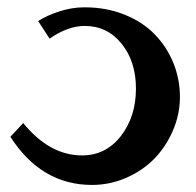

<svg xmlns="http://www.w3.org/2000/svg" viewBox="-20 -511 543 533"><path d="M117.7 -403.8 85.9 -452.6Q109.4 -467.8 144.3 -479.2Q179.2 -490.7 214.4 -490.7Q274.9 -490.7 325.4 -470.5Q376 -450.2 409.4 -415.8Q442.9 -381.3 461.2 -336.4Q479.5 -291.5 479.5 -241.7Q479.5 -193.8 460.2 -148.9Q440.9 -104 408.7 -70.8Q376.5 -37.6 330.8 -17.6Q285.2 2.4 235.4 2.4Q94.7 2.4 8.8 -131.3L44.4 -169.4Q117.7 -79.6 207.5 -79.6Q273.9 -79.6 315.7 -133.5Q357.4 -187.5 357.4 -265.1Q357.4 -340.3 317.6 -389.6Q277.8 -439 215.3 -439Q168.5 -439 117.7 -403.8Z"/></svg>

Font: Flanker
Style: Bold
Weight: 700
Designer: Flanker
Foundry: Flanker
Version: Version 2.021